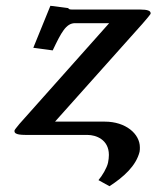

<svg xmlns="http://www.w3.org/2000/svg" viewBox="-20 -466 540 663"><path d="M342 -46H170L472 -384C487 -401 499 -416 500 -418V-421C500 -429 488 -433 465 -433H229C218 -433 216 -436 216 -438L154 -446L95 -301L162 -292C191 -353 208 -386 239 -386H357L47 -38C36 -24 31 -19 30 -15V-13C30 0 55 0 82 0H283C310 0 356 15 356 69C356 77 355 86 353 96C349 114 333 141 320 156L358 177C406 146 450 107 462 58C463 53 463 48 463 43C463 -4 414 -46 342 -46Z"/></svg>

Font: Linux Libertine O
Style: Bold Italic
Weight: 700
Italic angle: -11.5°
Designer: Philipp H. Poll
Foundry: Philipp H. Poll
Version: Version 4.1.0